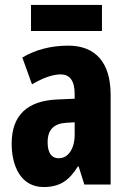

<svg xmlns="http://www.w3.org/2000/svg" viewBox="-20 -744 518 774"><path d="M391 -724H105V-619H391ZM255 -560C185 -560 121 -543 70 -512L109 -404C155 -431 193 -444 224 -444C263 -444 281 -417 281 -364V-346L211 -343C92 -338 27 -281 27 -165C27 -76 63 10 156 10C222 10 259 -17 294 -73H297L320 0H426V-362C426 -494 363 -560 255 -560ZM247 -249 281 -251V-201C281 -143 254 -106 217 -106C188 -106 172 -127 172 -171C172 -221 197 -246 247 -249Z"/></svg>

Font: Noto Sans Armenian ExtraCondensed ExtraBold
Style: Regular
Weight: 800
Width: 2
Designer: Monotype Design Team
Foundry: Monotype Imaging Inc.
Version: Version 2.008